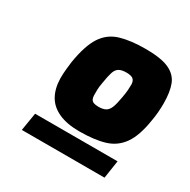

<svg xmlns="http://www.w3.org/2000/svg" viewBox="-121 -870 726 734"><g transform="rotate(30 242.0 -503.5)"><path d="M65 -251 78 -330H442L430 -251ZM258 -356Q203 -356 166.5 -372.5Q130 -389 112.5 -420Q95 -451 94 -495Q94 -518 96 -536.5Q98 -555 100 -571Q113 -650 139 -689.5Q165 -729 210 -742.5Q255 -756 321 -756Q389 -756 424 -740Q459 -724 471.5 -692Q484 -660 484 -609Q484 -592 482.5 -571.5Q481 -551 477 -530Q466 -459 439.5 -421Q413 -383 368.5 -369.5Q324 -356 258 -356ZM274 -474Q294 -474 305.5 -480.5Q317 -487 323.5 -503.5Q330 -520 335 -550Q339 -571 340 -585Q341 -599 341 -612Q340 -628 331 -634.5Q322 -641 302 -641Q281 -641 269.5 -634Q258 -627 252.5 -610Q247 -593 242 -561Q238 -539 238 -527.5Q238 -516 238 -504Q238 -494 241.5 -487Q245 -480 253 -477Q261 -474 274 -474Z"/></g></svg>

Font: Exo Thin ExtraBold
Style: Italic
Weight: 800
Italic angle: -9°
Version: Version 2.000